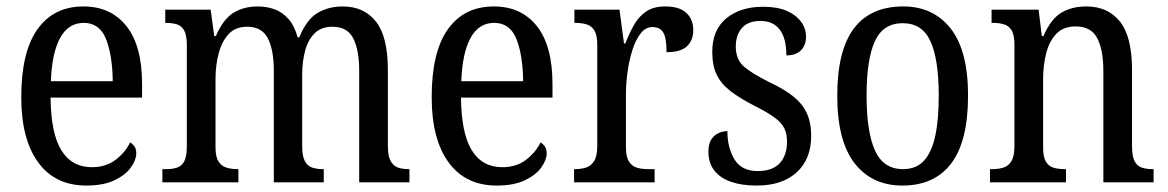

<svg xmlns="http://www.w3.org/2000/svg" viewBox="-20 -566 3625 596"><path d="M248 10Q151 10 98.5 -62Q46 -134 46 -264Q46 -405 96.5 -475.5Q147 -546 239 -546Q324 -546 372.5 -485Q421 -424 421 -305V-263H137Q138 -152 170.5 -99.5Q203 -47 265 -47Q309 -47 339 -70Q369 -93 384 -124Q391 -120 397 -112Q403 -104 403 -90Q403 -70 386.5 -46.5Q370 -23 335.5 -6.5Q301 10 248 10ZM330 -314Q329 -395 309 -445Q289 -495 240 -495Q192 -495 166.5 -448Q141 -401 138 -314Z M484 0V-41H497Q516 -41 530.5 -46Q545 -51 552.5 -66.5Q560 -82 560 -113V-426Q560 -456 552 -471Q544 -486 529 -490.5Q514 -495 495 -495H493V-536H634L645 -454H650Q673 -507 705 -526.5Q737 -546 780 -546Q808 -546 832.5 -537Q857 -528 875.5 -507Q894 -486 904 -450H909Q932 -506 966 -526Q1000 -546 1044 -546Q1110 -546 1147 -499Q1184 -452 1184 -349V-113Q1184 -82 1192.5 -66.5Q1201 -51 1215 -46Q1229 -41 1249 -41H1251V0H1095V-346Q1095 -411 1076.5 -447Q1058 -483 1012 -483Q977 -483 956.5 -462.5Q936 -442 927 -408Q918 -374 918 -334V-113Q918 -82 926 -66.5Q934 -51 948.5 -46Q963 -41 982 -41H985V0H830V-346Q830 -411 811.5 -447Q793 -483 747 -483Q711 -483 690 -460.5Q669 -438 659 -401Q649 -364 649 -321V-108Q649 -79 658.5 -64.5Q668 -50 683.5 -45.5Q699 -41 717 -41H720V0Z M1522 10Q1425 10 1372.5 -62Q1320 -134 1320 -264Q1320 -405 1370.5 -475.5Q1421 -546 1513 -546Q1598 -546 1646.5 -485Q1695 -424 1695 -305V-263H1411Q1412 -152 1444.5 -99.5Q1477 -47 1539 -47Q1583 -47 1613 -70Q1643 -93 1658 -124Q1665 -120 1671 -112Q1677 -104 1677 -90Q1677 -70 1660.5 -46.5Q1644 -23 1609.5 -6.5Q1575 10 1522 10ZM1604 -314Q1603 -395 1583 -445Q1563 -495 1514 -495Q1466 -495 1440.5 -448Q1415 -401 1412 -314Z M1762 0V-41H1765Q1784 -41 1799.5 -46Q1815 -51 1824.5 -66.5Q1834 -82 1834 -113V-427Q1834 -457 1825 -471.5Q1816 -486 1800.5 -490.5Q1785 -495 1766 -495H1763V-536H1903L1917 -431H1921Q1933 -462 1948 -488.5Q1963 -515 1986 -530.5Q2009 -546 2045 -546Q2089 -546 2110.5 -526Q2132 -506 2132 -472Q2132 -441 2112.5 -422.5Q2093 -404 2049 -404Q2049 -432 2045 -449Q2041 -466 2031.5 -474Q2022 -482 2005 -482Q1984 -482 1968.5 -462Q1953 -442 1943 -410.5Q1933 -379 1928 -342.5Q1923 -306 1923 -273V-108Q1923 -79 1932.5 -64.5Q1942 -50 1957 -45.5Q1972 -41 1991 -41H2012V0Z M2329 10Q2283 10 2249.5 -1.5Q2216 -13 2197.5 -36.5Q2179 -60 2179 -95Q2179 -119 2188 -133Q2197 -147 2211 -153Q2225 -159 2238 -159Q2238 -107 2260 -71Q2282 -35 2332 -35Q2378 -35 2400.5 -59.5Q2423 -84 2423 -126Q2423 -151 2414.5 -168Q2406 -185 2384.5 -201Q2363 -217 2325 -236Q2278 -260 2248.5 -282.5Q2219 -305 2205 -333.5Q2191 -362 2191 -405Q2191 -473 2234.5 -509Q2278 -545 2349 -545Q2394 -545 2423 -532Q2452 -519 2467 -498Q2482 -477 2482 -452Q2482 -426 2466.5 -410Q2451 -394 2421 -394Q2421 -447 2400.5 -474Q2380 -501 2341 -501Q2302 -501 2283 -479Q2264 -457 2264 -422Q2264 -382 2288 -360.5Q2312 -339 2368 -311Q2413 -290 2441.5 -267.5Q2470 -245 2484 -215.5Q2498 -186 2498 -144Q2498 -72 2453 -31Q2408 10 2329 10Z M2781 10Q2687 10 2633 -59Q2579 -128 2579 -269Q2579 -409 2630.5 -477.5Q2682 -546 2784 -546Q2877 -546 2931 -477.5Q2985 -409 2985 -269Q2985 -128 2933 -59Q2881 10 2781 10ZM2783 -41Q2824 -41 2848 -67Q2872 -93 2883 -143.5Q2894 -194 2894 -269Q2894 -381 2868.5 -437.5Q2843 -494 2782 -494Q2721 -494 2695.5 -437.5Q2670 -381 2670 -269Q2670 -157 2696 -99Q2722 -41 2783 -41Z M3053 0V-41H3061Q3080 -41 3095.5 -46Q3111 -51 3120 -66.5Q3129 -82 3129 -113V-427Q3129 -457 3120.5 -471.5Q3112 -486 3096.5 -490.5Q3081 -495 3063 -495H3058V-536H3204L3214 -454H3219Q3242 -507 3274.5 -526.5Q3307 -546 3352 -546Q3419 -546 3456.5 -499Q3494 -452 3494 -349V-113Q3494 -82 3501.5 -66.5Q3509 -51 3523.5 -46Q3538 -41 3557 -41H3561V0H3405V-346Q3405 -411 3386 -447.5Q3367 -484 3319 -484Q3281 -484 3259 -461Q3237 -438 3227.5 -400.5Q3218 -363 3218 -321V-108Q3218 -79 3226.5 -64.5Q3235 -50 3250 -45.5Q3265 -41 3284 -41H3289V0Z"/></svg>

Font: Noto Serif Khmer Condensed
Style: Regular
Weight: 400
Width: 3
Designer: Danh Hong and the Monotype Design Team
Foundry: Monotype Imaging Inc.
Version: Version 2.004